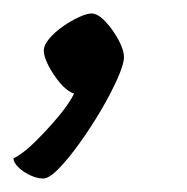

<svg xmlns="http://www.w3.org/2000/svg" viewBox="-61 -143 277 285"><path d="M3 122Q-6 122 -16.5 117Q-27 112 -34 105Q-41 98 -41 92Q-28 86 -10.5 69Q7 52 24 32Q41 12 49 -4Q38 -8 28 -20Q18 -32 11 -45.5Q4 -59 4 -68Q4 -76 12 -85.5Q20 -95 32 -103.5Q44 -112 56 -117.5Q68 -123 75 -123Q84 -123 95 -111.5Q106 -100 114.5 -84.5Q123 -69 123 -58Q123 -48 113.5 -26.5Q104 -5 89 20.5Q74 46 57.5 69Q41 92 26.5 107Q12 122 3 122Z"/></svg>

Font: Texturina 12pt Light
Style: Italic
Weight: 300
Italic angle: -11°
Designer: Guillermo Torres Carreño
Foundry: Omnibus-Type
Version: Version 1.002